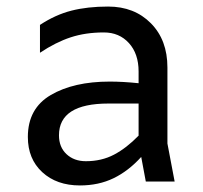

<svg xmlns="http://www.w3.org/2000/svg" viewBox="-20 -554 620 586"><path d="M425 0 411 -75Q372 -32 326.5 -10Q281 12 224 12Q153 12 109 -28.5Q65 -69 65 -136Q65 -223 135 -264Q205 -305 315 -305Q355 -305 403 -300V-336Q403 -390 373.5 -422.5Q344 -455 297 -455Q241 -455 195.5 -440Q150 -425 102 -393V-478Q149 -509 198 -521.5Q247 -534 310 -534Q390 -534 440.5 -483Q491 -432 491 -348V-116L513 0ZM403 -140V-238H311Q160 -238 160 -141Q160 -105 183 -83.5Q206 -62 242 -62Q290 -62 328 -82Q366 -102 403 -140Z"/></svg>

Font: AmikoRegular
Style: Regular
Weight: 400
Designer: Pablo Impallari, Rodrigo Fuenzalida, Andres Torresi
Foundry: Impallari Type
Version: Version 1.000; ttfautohint (v1.3)